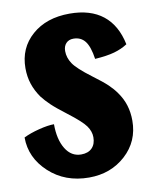

<svg xmlns="http://www.w3.org/2000/svg" viewBox="-94 -834 748 940"><g transform="rotate(-10 280.0 -363.5)"><path d="M484 -342Q507 -310 518 -274.5Q529 -239 529 -198Q529 -95 455 -27.5Q381 40 273 40Q154 40 74.5 -33.5Q-5 -107 -5 -208Q27 -224 72.5 -235.5Q118 -247 148 -247Q148 -171 176.5 -124.5Q205 -78 254 -78Q289 -78 308 -97.5Q327 -117 327 -151Q327 -180 307.5 -207.5Q288 -235 221 -286Q171 -324 147 -347Q123 -370 106 -392Q82 -426 70 -462.5Q58 -499 58 -541Q58 -641 129.5 -704Q201 -767 317 -767Q420 -767 482.5 -717.5Q545 -668 565 -571Q536 -552 499 -541.5Q462 -531 402 -527Q393 -589 372 -616Q351 -643 314 -643Q291 -643 277.5 -628.5Q264 -614 264 -590Q264 -557 284 -527Q304 -497 372 -446Q422 -409 445 -387Q468 -365 484 -342Z"/></g></svg>

Font: Atma
Style: Bold
Weight: 700
Designer: Gregori Vincens, Jeremie Hornus, Riccardo Olocco, Yoann Minet.
Foundry: black foundry
Version: Version 1.102;PS 1.100;hotconv 1.0.86;makeotf.lib2.5.63406